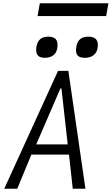

<svg xmlns="http://www.w3.org/2000/svg" viewBox="-20 -1161 687 1181"><path d="M337 -725H400.5L505.5 0H427.5L404.5 -210H173L86 0H6ZM396.5 -273 358 -617H351.5L203 -273ZM202.5 -853.5Q202.5 -864.5 204.5 -875Q215 -935.5 276.5 -935.5Q306 -935.5 320 -923Q334 -910.5 334 -885Q334 -875.5 332.5 -865Q327.5 -835.5 307.5 -820.5Q287.5 -805.5 256.5 -805.5Q228.5 -805.5 215.5 -817.5Q202.5 -829.5 202.5 -853.5ZM447.5 -852Q447.5 -861 450 -876Q460.5 -935.5 523 -935.5Q582 -935.5 582 -884.5Q582 -876 580.5 -866Q575.5 -836.5 554.8 -821Q534 -805.5 502.5 -805.5Q473.5 -805.5 460.5 -816.8Q447.5 -828 447.5 -852ZM225 -1141H647L633 -1062H211Z"/></svg>

Font: JuliaMono Light
Style: Italic
Weight: 300
Italic angle: -9°
Monospace: yes
Designer: cormullion
Foundry: corm
Version: Version 0.054; ttfautohint (v1.8.4)